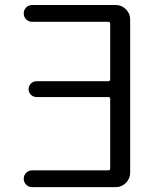

<svg xmlns="http://www.w3.org/2000/svg" viewBox="-20 -773 627 770"><path d="M421.9 -677.7Q421.9 -685.5 414.1 -685.5H109.4Q94.7 -685.5 85 -695.3Q75.2 -705.1 75.2 -719.2Q75.2 -733.4 85 -743.2Q94.7 -752.9 109.4 -752.9H444.3Q467.8 -752.9 484.9 -735.8Q502 -718.8 502 -695.3V-80.1Q502 -56.6 484.9 -39.6Q467.8 -22.5 444.3 -22.5H109.4Q94.7 -22.5 85 -32.2Q75.2 -42 75.2 -56.2Q75.2 -70.3 85 -80.1Q94.7 -89.8 109.4 -89.8H414.1Q421.9 -89.8 421.9 -97.7V-377Q421.9 -383.8 414.1 -383.8H127Q113.3 -383.8 104 -393.1Q94.7 -402.3 94.7 -415.5Q94.7 -428.7 104 -438Q113.3 -447.3 127 -447.3H414.1Q421.9 -447.3 421.9 -455.1Z"/></svg>

Font: Gen Jyuu Gothic Normal
Style: Regular
Weight: 300
Designer: [Source Han Sans]
Ryoko NISHIZUKA  (kana & ideographs); Paul D. Hunt (Latin, Greek & Cyrillic); Wenlong ZHANG  (bopomofo
Version: Version 1.002.20150607